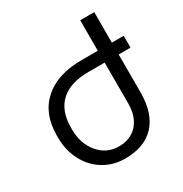

<svg xmlns="http://www.w3.org/2000/svg" viewBox="-171 -856 945 994"><g transform="rotate(-30 301.5 -358.5)"><path d="M448.2 -230V-474.1H352.1Q242.7 -474.1 185.8 -421.9Q128.9 -369.6 128.9 -270V-258.8Q128.9 -173.3 176.3 -117.2Q223.6 -61 295.9 -61Q366.7 -61 407.5 -106.4Q448.2 -151.9 448.2 -230ZM352.1 -544.9H448.2V-727.1H532.2V-544.9H603V-474.1H532.2V-249Q532.2 -123 470.7 -56.6Q409.2 9.8 293 9.8Q222.2 9.8 165.5 -24.9Q108.9 -59.6 76.9 -121.1Q44.9 -182.6 44.9 -258.8V-270Q44.9 -400.4 125.7 -472.7Q206.5 -544.9 352.1 -544.9Z"/></g></svg>

Font: Telcell.Market
Style: Regular
Weight: 400
Designer: Rasmus Andersson, Sedrak Mkrtchyan
Version: Version 3.019;git-0a5106e0b